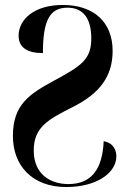

<svg xmlns="http://www.w3.org/2000/svg" viewBox="-20 -744 521 774"><path d="M247 10C372 10 449 -49 449 -113C449 -134 442 -166 398 -175C393 -61 348 -2 256 -2C180 -2 116 -44 116 -137C116 -233 176 -263 274 -313C384 -368 434 -438 434 -539C434 -655 358 -724 233 -724C117 -724 55 -665 55 -600C55 -554 88 -530 153 -530C153 -661 180 -713 252 -713C313 -713 348 -673 348 -589C348 -503 306 -478 200 -420C98 -365 32 -322 32 -196C32 -76 110 10 247 10Z"/></svg>

Font: Noto Serif Display ExtraCondensed
Style: Bold
Weight: 700
Width: 2
Designer: Monotype Design Team
Foundry: Monotype Imaging Inc.
Version: Version 2.009